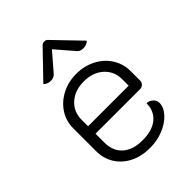

<svg xmlns="http://www.w3.org/2000/svg" viewBox="-215 -837 950 950"><g transform="rotate(-45 260.0 -362.5)"><path d="M67 -169V-328Q67 -379 93.5 -420Q120 -461 166 -485Q212 -509 268 -509Q323 -509 369 -485.5Q415 -462 441.5 -420.5Q468 -379 468 -329V-260Q468 -249 459 -240.5Q450 -232 439 -232H126V-170Q126 -111 163 -77.5Q200 -44 268 -44Q336 -44 373.5 -75Q411 -106 411 -160Q429 -160 443.5 -147Q458 -134 458 -117Q458 -85 431 -55.5Q404 -26 360.5 -8.5Q317 9 268 9Q209 9 163.5 -13.5Q118 -36 92.5 -76.5Q67 -117 67 -169ZM410 -284V-329Q410 -385 370.5 -420.5Q331 -456 268 -456Q205 -456 165.5 -420.5Q126 -385 126 -329V-284ZM155 -573Q132 -573 117 -588L249 -725Q257 -734 269 -734Q282 -734 289 -725L421 -588Q406 -573 383 -573Q360 -573 350 -586L269 -680L188 -586Q175 -573 155 -573Z"/></g></svg>

Font: K2D ExtraLight
Style: Regular
Weight: 275
Designer: Katatrad Aksorn Co.,Ltd.
Foundry: Cadson Demak Co.,Ltd.
Version: Version 1.000; ttfautohint (v1.6)